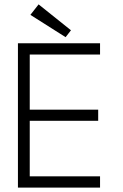

<svg xmlns="http://www.w3.org/2000/svg" viewBox="-20 -858 561 878"><path d="M280 -688 119 -790 156.5 -838 304.5 -719.5ZM62 -660H437.5V-608.5H116V-356.5H429V-305.5H116V-51.5H437.5V0H62Z"/></svg>

Font: League Spartan Light
Style: Regular
Weight: 277
Foundry: The League of Moveable Type
Version: Version 2.002